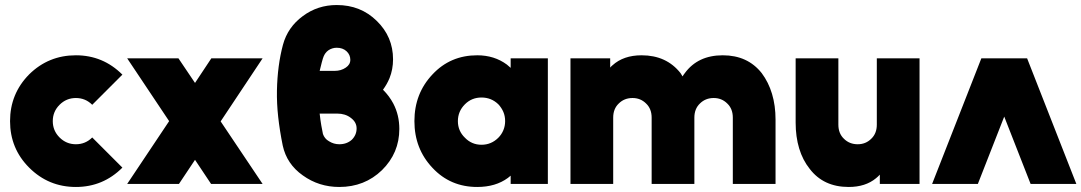

<svg xmlns="http://www.w3.org/2000/svg" viewBox="-20 -732 4303 764"><path d="M282 -512Q173 -512 96 -436Q20 -359 20 -250Q20 -141 96 -65Q173 12 282 12Q390 12 467 -65L347 -185Q320 -158 282 -158Q244 -158 217 -185Q190 -212 190 -250Q190 -288 217 -315Q244 -342 282 -342Q320 -342 347 -315L467 -435Q390 -512 282 -512Z M756 -96 820 0H1025L858 -249L1025 -500H821L756 -402L690 -500H486L653 -250L486 0H692Z M1320 -712Q1244 -712 1185 -668Q1125 -624 1106 -554Q1084 -472 1082 -372Q1081 -321 1087 -266.5Q1093 -212 1105 -153Q1121 -79 1185 -34Q1249 12 1330 12Q1431 12 1500 -55Q1569 -123 1569 -219Q1569 -274 1545 -320Q1537 -335 1527 -348.5Q1517 -362 1504 -375Q1512 -386 1518.5 -397.5Q1525 -409 1530 -421Q1544 -456 1544 -496Q1544 -586 1479 -649Q1415 -712 1320 -712ZM1320 -542Q1344 -542 1359 -528Q1374 -514 1374 -494Q1374 -475 1356 -463Q1337 -450 1312 -450H1252Q1256 -467 1260.5 -484Q1265 -501 1268 -508Q1271 -515 1275.5 -521Q1280 -527 1287 -532Q1302 -542 1320 -542ZM1252 -280H1322Q1354 -280 1376 -263Q1399 -246 1399 -221Q1399 -195 1380 -176Q1360 -158 1330 -158Q1308 -158 1289 -170Q1280 -175 1274 -182.5Q1268 -190 1265 -199Q1262 -213 1258.5 -233Q1255 -253 1252 -280Z M2012 -500V-462Q2008 -465 2004.5 -468.5Q2001 -472 1997 -475Q1947 -512 1879 -512Q1772 -512 1701 -436Q1629 -360 1629 -250Q1629 -140 1701 -64Q1772 12 1879 12Q1952 12 2001 -24Q2004 -26 2006.5 -28.5Q2009 -31 2012 -33V0H2160V-500ZM1896 -344Q1935 -344 1963 -317Q1976 -303 1983 -286.5Q1990 -270 1990 -250Q1990 -231 1983 -214Q1976 -197 1963 -184Q1935 -156 1896 -156Q1857 -156 1830 -184Q1802 -211 1802 -250Q1802 -289 1830 -317Q1857 -344 1896 -344Z M3066 0V-256Q3066 -312 3052 -358.5Q3038 -405 3011 -441Q2955 -512 2856 -512Q2757 -512 2705 -441Q2703 -438 2700.5 -435Q2698 -432 2696 -428Q2694 -431 2692 -434.5Q2690 -438 2688 -441Q2632 -512 2533 -512Q2461 -512 2417 -472Q2415 -470 2412.5 -468Q2410 -466 2408 -463V-500H2250V0H2420V-264Q2420 -299 2442 -320Q2464 -342 2497 -342Q2529 -342 2551 -320Q2573 -299 2573 -264V0H2743V-264Q2743 -299 2765 -320Q2787 -342 2820 -342Q2852 -342 2874 -320Q2896 -299 2896 -264V0Z M3146 -500V-244Q3146 -188 3160 -141.5Q3174 -95 3202 -60Q3257 12 3357 12Q3424 12 3466 -23Q3470 -26 3473.5 -29.5Q3477 -33 3481 -37V0H3639V-500H3469V-236Q3469 -201 3447 -180Q3425 -158 3393 -158Q3360 -158 3338 -180Q3316 -201 3316 -236V-500Z M3689 0 3885 -500H4067L4263 0H4081L3976 -268L3871 0Z"/></svg>

Font: Unageo
Style: Black
Weight: 900
Designer: Richard Sepsi
Foundry: Richard Sepsi
Version: Version 2.000